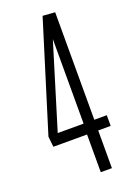

<svg xmlns="http://www.w3.org/2000/svg" viewBox="-137 -756 559 809"><g transform="rotate(-20 142.0 -351.5)"><path d="M18 -169 13 -216 164 -703 219 -699V-217H275V-169H219V0H169V-169ZM55 -217H171V-596Z"/></g></svg>

Font: Georama ExtraCondensed Light
Style: Regular
Weight: 300
Width: 2
Designer: Jean-Baptiste Levee
Foundry: Production Type
Version: Version 1.000